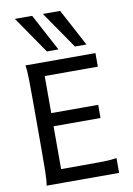

<svg xmlns="http://www.w3.org/2000/svg" viewBox="-105 -1056 776 1121"><g transform="rotate(-10 283.0 -495.5)"><path d="M456.5 -412.6V-334.5H178.2V-80.6H307.1Q379.9 -80.6 429.2 -81.5Q478.5 -82.5 507.8 -87.9V0H78.1Q83.5 -29.3 84.5 -84.7Q85.4 -140.1 85.4 -212.4V-500.5Q85.4 -572.8 84.5 -628.2Q83.5 -683.6 78.1 -712.9H493.2V-632.3H178.2V-412.6ZM333 -991.2 450.2 -771.5H381.8L230.5 -991.2ZM167 -991.2 284.2 -771.5H215.8L64.5 -991.2Z"/></g></svg>

Font: Andika
Style: Regular
Weight: 400
Designer: Victor Gaultney, Annie Olsen, Julie Remington, Don Collingsworth, Eric Hays
Foundry: SIL International
Version: Version 1.001